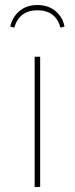

<svg xmlns="http://www.w3.org/2000/svg" viewBox="-20 -745 298 765"><path d="M237 -639 221 -635Q202 -704 129 -704Q57 -704 37 -635L21 -639Q29 -677 57.5 -701Q86 -725 129 -725Q172 -725 201 -701Q230 -677 237 -639ZM140 -519V0H118V-519Z"/></svg>

Font: FiraGO Thin
Style: Regular
Weight: 100
Designer: bBox Type
Foundry: bBox Type GmbH
Version: Version 1.001;PS 001.001;hotconv 1.0.88;makeotf.lib2.5.64775